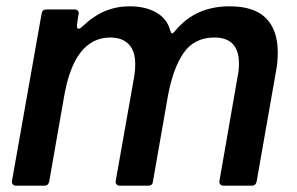

<svg xmlns="http://www.w3.org/2000/svg" viewBox="-20 -589 941 609"><path d="M136 -13Q133 0 121 0H31Q24 0 20.5 -4.5Q17 -9 18 -15L112 -546Q114 -559 127 -559H217Q224 -559 227.5 -554.5Q231 -550 229 -543L224 -510V-506Q224 -498 229 -498Q234 -498 239 -503Q277 -539 313.5 -554Q350 -569 391 -569Q441 -569 475.5 -549.5Q510 -530 520 -492Q523 -483 526 -483Q528 -483 533 -488Q568 -531 611.5 -550Q655 -569 708 -569Q786 -569 823.5 -531.5Q861 -494 861 -423Q861 -391 856 -366L794 -13Q791 0 779 0H689Q682 0 678.5 -4.5Q675 -9 676 -15L734 -348Q738 -367 738 -387Q738 -470 660 -470Q596 -470 562 -420.5Q528 -371 512 -281L465 -13Q464 0 450 0H360Q353 0 349.5 -4.5Q346 -9 347 -15L406 -348Q409 -369 409 -385Q409 -427 388.5 -448.5Q368 -470 330 -470Q215 -470 183 -281Z"/></svg>

Font: Open Sauce Two SemiBold Italic
Style: Regular
Weight: 600
Italic angle: -10°
Designer: Alfredo Marco Pradil
Foundry: Creative Sauce Fz LLC
Version: Version 1.477